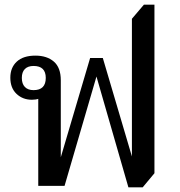

<svg xmlns="http://www.w3.org/2000/svg" viewBox="-20 -792 766 818"><path d="M527 6 391 -466 255 0H143V-388L162 -382Q157 -376 145 -371.5Q133 -367 116 -367Q77 -367 50.5 -392Q24 -417 24 -461Q24 -504 51.5 -529.5Q79 -555 131 -555Q180 -555 209.5 -529.5Q239 -504 239 -450V-122L364 -545H418L543 -122H542V-712L593 -772H638V-54L588 6ZM123 -408Q175 -408 175 -460Q175 -511 123 -511Q99 -511 86 -498Q73 -485 73 -460Q73 -435 86 -421.5Q99 -408 123 -408Z"/></svg>

Font: Noto Serif Thai Medium
Style: Regular
Weight: 500
Version: Version 2.001